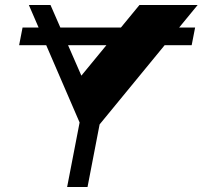

<svg xmlns="http://www.w3.org/2000/svg" viewBox="-20 -750 813 770"><path d="M56.7 -568.7 70.5 -639.7H762.5L748.7 -568.7ZM311.2 -231 95.7 -730H182.5L316.2 -424H287.7L539.3 -730H772.7L363 -231ZM249.2 0 312 -324.8H393.7L331 0Z"/></svg>

Font: Savate ExtraLight
Style: Italic
Weight: 200
Italic angle: -11°
Designer: Max Esnée
Foundry: Plomb Type
Version: Version 2.000